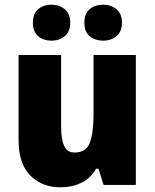

<svg xmlns="http://www.w3.org/2000/svg" viewBox="-20 -787 658 817"><path d="M558 -553V0H421L399 -69H389Q365 -28 325.5 -9Q286 10 237 10Q159 10 109 -40Q59 -90 59 -193V-553H240V-249Q240 -195 253 -166.5Q266 -138 297 -138Q347 -138 362.5 -180.5Q378 -223 378 -300V-553ZM120 -690Q120 -729 142.5 -748Q165 -767 199 -767Q233 -767 256 -747.5Q279 -728 279 -690Q279 -653 256 -633.5Q233 -614 199 -614Q165 -614 142.5 -633Q120 -652 120 -690ZM339 -690Q339 -729 361.5 -748Q384 -767 419 -767Q453 -767 476 -747.5Q499 -728 499 -690Q499 -653 476 -633.5Q453 -614 419 -614Q384 -614 361.5 -633Q339 -652 339 -690Z"/></svg>

Font: Noto Sans Myanmar SemiCondensed Black
Style: Regular
Weight: 900
Width: 4
Designer: Monotype Design Team
Foundry: Monotype Imaging Inc.
Version: Version 2.107; ttfautohint (v1.8.4.7-5d5b)